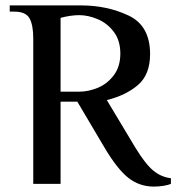

<svg xmlns="http://www.w3.org/2000/svg" viewBox="-20 -680 652 710"><path d="M366 -135 266 -304H204V0H103V-537Q103 -588 89 -612.5Q75 -637 33 -637H16V-660H280Q376 -660 455.5 -622.5Q535 -585 535 -480Q535 -404 490 -365.5Q445 -327 375 -310L480 -135Q517 -74 546.5 -49.5Q576 -25 612 -21V0Q603 4 585.5 7Q568 10 549 10Q496 10 455 -22Q414 -54 366 -135ZM273 -341Q307 -341 342 -355.5Q377 -370 401 -402Q425 -434 425 -482Q425 -530 401 -562Q377 -594 341.5 -609Q306 -624 273 -624Q242 -624 204 -614V-341Z"/></svg>

Font: El Messiri Medium
Style: Regular
Weight: 500
Designer: Mohamed Gaber
Foundry: Kief Type Foundry
Version: Version 2.007